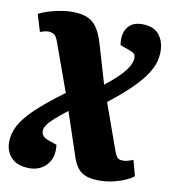

<svg xmlns="http://www.w3.org/2000/svg" viewBox="-84 -603 800 905"><g transform="rotate(10 315.5 -150.5)"><path d="M117 230Q61 230 31.5 200.5Q2 171 2 125Q2 84 23 44.5Q44 5 93 -41.5Q142 -88 225 -149L142 -379Q133 -405 121.5 -412.5Q110 -420 94 -420Q84 -420 75 -417.5Q66 -415 55 -411L30 -493Q50 -504 78 -512.5Q106 -521 135 -526Q164 -531 186 -531Q231 -531 259.5 -520Q288 -509 307.5 -481.5Q327 -454 341 -406L396 -219Q446 -258 471.5 -286Q497 -314 506 -334Q515 -354 515 -367Q515 -379 510 -385.5Q505 -392 487 -399L440 -416Q435 -445 441 -471Q447 -497 467.5 -514Q488 -531 524 -531Q579 -531 605 -499Q631 -467 631 -418Q631 -395 624 -368.5Q617 -342 596 -309.5Q575 -277 533.5 -235.5Q492 -194 424 -141L502 77Q512 104 520 111Q528 118 544 118Q554 118 562 116.5Q570 115 594 106L614 181Q601 192 575.5 203.5Q550 215 518 222.5Q486 230 450 230Q410 230 385.5 220Q361 210 346.5 190.5Q332 171 323 144L252 -68Q215 -39 192 -18.5Q169 2 159 17.5Q149 33 149 46Q149 58 156.5 68Q164 78 183 85L224 99Q232 158 200.5 194Q169 230 117 230Z"/></g></svg>

Font: Literata Black
Style: Italic
Weight: 900
Italic angle: -2°
Designer: Latin by Veronika Burian and Jose Scaglione. Greek by Irene Vlachou. Cyrillic by Vera Evstafieva
Foundry: TypeTogether
Version: Version 3.002